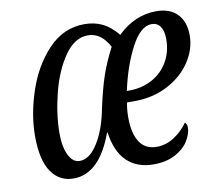

<svg xmlns="http://www.w3.org/2000/svg" viewBox="-66 -624 804 711"><g transform="rotate(-10 335.5 -268.5)"><path d="M42 -169Q42 -250 71.5 -338Q101 -426 158 -486Q215 -546 294 -546Q331 -546 361 -531.5Q391 -517 418 -484Q483 -547 564 -547Q615 -547 643 -518Q671 -489 671 -438Q671 -385 639 -337.5Q607 -290 551.5 -261.5Q496 -233 429 -233H399Q398 -229 396 -213.5Q394 -198 394 -177Q394 -117 415.5 -84.5Q437 -52 479 -52Q515 -52 546 -72.5Q577 -93 597 -122Q605 -117 605 -103Q605 -79 588.5 -52.5Q572 -26 538.5 -8Q505 10 457 10Q395 10 357 -26.5Q319 -63 309 -136H307Q254 10 156 10Q103 10 72.5 -34.5Q42 -79 42 -169ZM305 -232Q320 -300 335.5 -346Q351 -392 379 -446Q349 -503 299 -503Q249 -503 211 -448Q173 -393 153 -313Q133 -233 133 -163Q133 -112 148.5 -81Q164 -50 189 -50Q227 -50 258.5 -100.5Q290 -151 305 -232ZM415 -275Q462 -275 500.5 -295.5Q539 -316 561 -353.5Q583 -391 583 -439Q583 -470 571.5 -486.5Q560 -503 539 -503Q497 -503 461 -434Q425 -365 406 -275Z"/></g></svg>

Font: Noto Serif Cond
Style: Italic
Weight: 400
Width: 3
Italic angle: -12°
Designer: Monotype Design Team
Foundry: Monotype Imaging Inc.
Version: Version 1.001